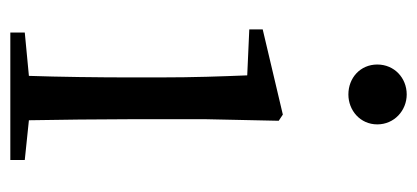

<svg xmlns="http://www.w3.org/2000/svg" viewBox="-238 -570 808 372"><g transform="rotate(90 166.0 -384.0)"><path d="M163 -655C194 -655 221 -678 221 -711C221 -744 194 -768 163 -768C131 -768 105 -744 105 -711C105 -678 131 -655 163 -655ZM126 0H290V-28L213 -36C212 -92 211 -175 211 -229V-380L214 -520L202 -528L37 -489V-463L126 -459C128 -409 130 -356 130 -289V-229C130 -175 129 -92 127 -36L43 -28V0Z"/></g></svg>

Font: Noto Serif CJK KR
Style: Regular
Weight: 400
Designer: Ryoko NISHIZUKA 西塚涼子 (kana & ideographs); Frank Grießhammer (Latin, Greek & Cyrillic); Wenlong ZHANG 张文龙 (bopomofo); San
Foundry: Adobe
Version: Version 2.001;hotconv 1.1.0;makeotfexe 2.6.0